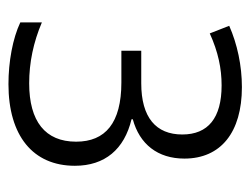

<svg xmlns="http://www.w3.org/2000/svg" viewBox="-89 -493 592 454"><g transform="rotate(90 207.0 -266.0)"><path d="M179 10C301 10 372 -48 372 -147C372 -218 333 -264 262 -281V-284C321 -300 355 -343 355 -406C355 -492 293 -542 186 -542C135 -542 84 -531 41 -512L59 -466C103 -486 142 -494 182 -494C259 -494 298 -462 298 -401C298 -339 258 -304 177 -304H100V-257H175C271 -257 315 -219 315 -150C315 -77 267 -39 177 -39C128 -39 80 -49 33 -69V-18C71 0 126 10 179 10Z"/></g></svg>

Font: Noto Sans SemiCondensed Light
Style: Regular
Weight: 300
Width: 4
Designer: Monotype Design Team
Foundry: Monotype Imaging Inc.
Version: Version 2.013